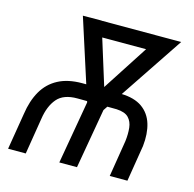

<svg xmlns="http://www.w3.org/2000/svg" viewBox="-104 -817 933 923"><g transform="rotate(15 362.5 -355.5)"><path d="M103 0H15.1L44.9 -180.7Q54.7 -248.5 82.5 -296.9Q110.4 -345.2 158.7 -370.8Q207 -396.5 277.3 -396.5L472.2 -395.5Q537.6 -394 576.7 -366.5Q615.7 -338.9 630.4 -291Q645 -243.2 638.2 -180.7L608.9 0H521L550.3 -181.2Q554.7 -217.3 551.5 -247.8Q548.3 -278.3 530 -297.4Q511.7 -316.4 469.7 -318.4L274.9 -319.8Q206.1 -320.3 174.1 -283Q142.1 -245.6 132.3 -180.7ZM595.2 -710.9 581.1 -633.8H274.4L288.1 -710.9ZM342.3 -340.8 582 -710.9H686L409.7 -297.9H355.5ZM289.6 -711.4 407.7 -332 383.8 -297.9H329.6L196.8 -710.9ZM424.3 -381.3 357.9 0H270L336.4 -381.3Z"/></g></svg>

Font: Roboto Condensed
Style: Italic
Weight: 400
Italic angle: -12°
Designer: Christian Robertson
Foundry: Google
Version: Version 3.0